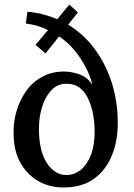

<svg xmlns="http://www.w3.org/2000/svg" viewBox="-20 -812 593 848"><path d="M260 16Q198 16 148.5 -12.5Q99 -41 69.5 -94.5Q40 -148 40 -223Q39 -275 53.5 -323Q68 -371 95.5 -410Q123 -449 164.5 -472Q206 -495 258 -496Q289 -497 325.5 -485.5Q362 -474 385 -442H387Q378 -478 357.5 -517Q337 -556 307.5 -591.5Q278 -627 241 -651L181 -576L137 -614L192 -679Q171 -690 146 -697.5Q121 -705 94 -708L101 -760Q140 -757 172.5 -748Q205 -739 233 -727L286 -792L324 -757L281 -703Q349 -662 398 -596Q447 -530 473.5 -447Q500 -364 500 -271Q501 -193 475 -127.5Q449 -62 396 -23Q343 16 260 16ZM273 -39Q307 -39 335 -60.5Q363 -82 380.5 -125Q398 -168 398 -232Q398 -265 392 -301.5Q386 -338 372.5 -369.5Q359 -401 336 -421Q313 -441 278 -442Q238 -444 210 -416.5Q182 -389 167 -343.5Q152 -298 152 -244Q152 -145 187 -92Q222 -39 273 -39Z"/></svg>

Font: Lora Medium
Style: Regular
Weight: 500
Designer: Olga Karpushina, Alexei Vanyashin (Cyrillic)
Foundry: Cyreal
Version: Version 3.004